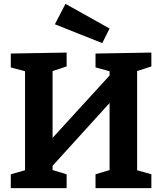

<svg xmlns="http://www.w3.org/2000/svg" viewBox="-20 -977 842 997"><path d="M36 0V-72L110 -93V-607L36 -627V-699L326 -704V-632L253 -608V-261L549 -585V-607L476 -627V-699L766 -704V-632L692 -608V-93L766 -72V0H476V-72L549 -94V-442L253 -116V-94L326 -72V0ZM511 -753 265 -851 320 -957 549 -829Z"/></svg>

Font: Bitter
Style: Bold
Weight: 700
Designer: Sol Matas, and Bitter project Authors
Foundry: Sol Matas
Version: Version 2.001